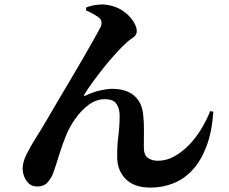

<svg xmlns="http://www.w3.org/2000/svg" viewBox="-20 -812 1040 873"><path d="M664 41Q591 41 552.5 3Q514 -35 513 -95Q512 -149 518 -193Q524 -237 524 -286Q524 -317 510 -339Q496 -361 456 -361Q418 -361 384 -336Q350 -311 323 -273Q296 -235 280 -195Q263 -154 249.5 -109.5Q236 -65 223 -28Q214 -3 197 16.5Q180 36 149 36Q127 36 112.5 23.5Q98 11 90.5 -8Q83 -27 83 -46Q83 -74 100 -109Q117 -144 143 -185Q169 -226 197 -274Q215 -305 242 -351Q269 -397 299.5 -448Q330 -499 358 -547.5Q386 -596 407 -633.5Q428 -671 437 -688Q443 -702 441.5 -712.5Q440 -723 432 -730Q420 -740 402.5 -749.5Q385 -759 371 -765L372 -778Q391 -786 416.5 -789.5Q442 -793 459 -791Q503 -786 535 -765Q567 -744 584.5 -717.5Q602 -691 602 -670Q602 -652 582 -639Q562 -626 541 -605Q521 -585 496.5 -557.5Q472 -530 447 -498.5Q422 -467 400 -436.5Q378 -406 363 -382Q361 -377 362.5 -376Q364 -375 368 -377Q404 -394 436 -401Q468 -408 490 -408Q554 -408 590 -377Q626 -346 631 -290Q635 -254 634.5 -220.5Q634 -187 634 -143Q634 -107 652.5 -94Q671 -81 698 -81Q737 -81 773.5 -101.5Q810 -122 841 -154.5Q872 -187 896 -227Q920 -267 936 -307L950 -304Q944 -214 919.5 -148.5Q895 -83 857 -41Q819 1 769.5 21Q720 41 664 41Z"/></svg>

Font: Noto Serif JP ExtraBold
Style: Regular
Weight: 800
Designer: Ryoko NISHIZUKA 西塚涼子 (kana & ideographs); Frank Grießhammer (Latin, Greek & Cyrillic); Wenlong ZHANG 张文龙 (bopomofo); San
Foundry: Adobe
Version: Version 2.003-H1;hotconv 1.1.1;makeotfexe 2.6.0